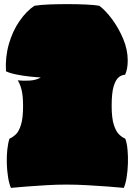

<svg xmlns="http://www.w3.org/2000/svg" viewBox="-20 -895 652 932"><path d="M33 17Q24 -4 19 -36Q14 -68 13 -102.5Q12 -137 15.5 -169Q19 -201 26 -222Q41 -228 56.5 -242.5Q72 -257 82 -289.5Q92 -322 92 -381Q92 -430 84.5 -459.5Q77 -489 66 -505Q95 -502 125.5 -504Q156 -506 178 -519Q157 -520 124 -523.5Q91 -527 59 -533.5Q27 -540 9 -549Q5 -618 23 -681Q41 -744 74.5 -792.5Q108 -841 147 -867Q178 -872 221 -873.5Q264 -875 308 -875Q356 -875 398 -873Q440 -871 462 -867Q493 -844 525 -800.5Q557 -757 578.5 -705Q600 -653 600 -602Q600 -558 587 -532Q572 -532 557 -520.5Q542 -509 532 -477Q522 -445 522 -381Q522 -322 532.5 -289.5Q543 -257 558 -242.5Q573 -228 588 -222Q596 -201 599 -169Q602 -137 601 -102.5Q600 -68 595 -36Q590 -4 581 17Q551 14 504 10.5Q457 7 404 4Q351 1 301 1Q255 1 204.5 4Q154 7 108.5 10.5Q63 14 33 17Z"/></svg>

Font: Oi
Style: Regular
Weight: 400
Designer: Kostas Bartsokas, Mohamad Dakak
Foundry: Foundry5
Version: Version 4.000